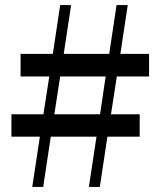

<svg xmlns="http://www.w3.org/2000/svg" viewBox="-20 -736 631 756"><path d="M396 -435H217L194 -286H374ZM440 -435 417 -286H530V-198H403L373 0H330L360 -198H180L150 0H107L137 -198H25V-286H151L174 -435H61V-524H188L217 -716H260L231 -524H410L439 -716H483L454 -524H567V-435Z"/></svg>

Font: `n[OS CN SemiBold
Style: <[WOS[P|ûg*[NI>           
Weight: 600
Designer: Ryoko NISHIZUKA ¬âXZm¬º[P (kana & ideographs); Frank Grie√ühammer (Latin, Greek & Cyrillic); Wenlong ZHANG _ e¬á¬ü¬ô (b
Foundry: Adobe Systems Incorporated
Version: Version 1.00 April 7, 2017, initial release